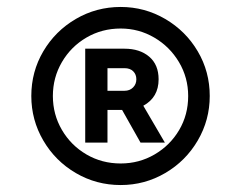

<svg xmlns="http://www.w3.org/2000/svg" viewBox="-20 -804 693 552"><path d="M70 -528Q70 -598 104.5 -656.5Q139 -715 198 -749.5Q257 -784 327 -784Q396 -784 455 -749.5Q514 -715 548.5 -656.5Q583 -598 583 -528Q583 -459 548.5 -400Q514 -341 455 -306.5Q396 -272 327 -272Q257 -272 198 -306.5Q139 -341 104.5 -400Q70 -459 70 -528ZM327 -334Q380 -334 424.5 -360Q469 -386 495 -430Q521 -474 521 -528Q521 -581 494.5 -625.5Q468 -670 423.5 -696Q379 -722 327 -722Q273 -722 228.5 -696Q184 -670 158 -625.5Q132 -581 132 -528Q132 -475 158 -430.5Q184 -386 228.5 -360Q273 -334 327 -334ZM225 -664H338Q382 -664 409 -641Q436 -618 436 -576Q436 -524 392 -500L454 -394H384L331 -488H289V-394H225ZM338 -543Q353 -543 362.5 -552.5Q372 -562 372 -576Q372 -590 363 -599Q354 -608 338 -608H289V-543Z"/></svg>

Font: BLUETTI 2.0 Normal
Style: Normal
Weight: 400
Designer: Stijn de Vries
Foundry: tokotype
Version: Version 2.005;October 31, 2023;FontCreator 14.0.0.2814 64-bi